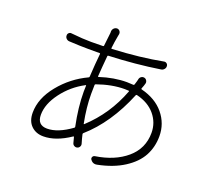

<svg xmlns="http://www.w3.org/2000/svg" viewBox="-135 -954 1270 1159"><g transform="rotate(20 500.0 -374.5)"><path d="M435.5 -172.9Q435.5 -168.9 439.5 -171.9Q563.5 -286.1 625 -449.2Q627 -453.1 622.1 -453.1Q614.3 -454.1 596.7 -454.1Q514.6 -454.1 420.9 -420.9Q417 -418.9 417 -415Q416 -395.5 416 -357.4Q416 -272.5 435.5 -172.9ZM237.3 -69.3Q305.7 -69.3 390.6 -130.9Q393.6 -132.8 393.6 -137.7Q369.1 -254.9 369.1 -355.5Q369.1 -379.9 370.1 -393.6Q370.1 -398.4 366.2 -395.5Q284.2 -352.5 229 -278.8Q173.8 -205.1 173.8 -135.7Q173.8 -69.3 237.3 -69.3ZM698.2 -512.7 690.4 -492.2Q689.5 -488.3 693.4 -487.3Q787.1 -463.9 838.9 -401.4Q890.6 -338.9 890.6 -257.8Q890.6 -188.5 859.9 -131.3Q829.1 -74.2 761.2 -30.8Q693.4 12.7 594.7 32.2Q589.8 33.2 585 33.2Q565.4 33.2 552.7 14.6Q547.9 6.8 551.8 -1.5Q555.7 -9.8 564.5 -11.7Q687.5 -30.3 763.2 -95.2Q838.9 -160.2 838.9 -260.7Q838.9 -326.2 796.9 -376.5Q754.9 -426.8 678.7 -445.3Q673.8 -446.3 671.9 -442.4Q587.9 -237.3 452.1 -118.2Q449.2 -115.2 450.2 -110.4Q456.1 -84 464.8 -55.7Q467.8 -45.9 462.9 -36.6Q458 -27.3 448.2 -24.4Q438.5 -21.5 429.2 -26.4Q419.9 -31.2 417 -41Q412.1 -57.6 407.2 -78.1Q406.2 -82 402.3 -79.1Q311.5 -17.6 231.4 -17.6Q183.6 -17.6 153.3 -47.4Q123 -77.1 123 -130.9Q123 -222.7 194.3 -310.5Q265.6 -398.4 368.2 -446.3Q372.1 -448.2 372.1 -452.1Q377 -538.1 383.8 -602.5Q383.8 -607.4 379.9 -606.4Q355.5 -606.4 307.6 -606.4Q255.9 -606.4 182.6 -610.4Q171.9 -611.3 164.1 -619.1Q156.2 -627 156.2 -637.7Q155.3 -648.4 163.1 -655.3Q170.9 -662.1 180.7 -660.2Q255.9 -652.3 307.6 -652.3Q359.4 -652.3 384.8 -653.3Q388.7 -653.3 389.6 -657.2Q398.4 -739.3 399.4 -743.2Q399.4 -749 399.4 -753.9Q400.4 -765.6 409.2 -774.4Q418 -782.2 428.7 -782.2Q429.7 -782.2 429.7 -782.2Q440.4 -781.2 446.8 -772.5Q453.1 -763.7 451.2 -752.9Q450.2 -748 449.2 -743.2Q440.4 -696.3 436.5 -659.2Q435.5 -655.3 440.4 -655.3Q621.1 -664.1 762.7 -691.4Q772.5 -693.4 780.3 -687Q788.1 -680.7 788.1 -670.9Q789.1 -660.2 781.7 -651.4Q774.4 -642.6 763.7 -640.6Q606.4 -616.2 434.6 -609.4Q429.7 -609.4 429.7 -604.5Q422.9 -532.2 418.9 -471.7Q418.9 -466.8 422.9 -468.8Q512.7 -498 594.7 -498Q610.4 -498 636.7 -496.1Q640.6 -496.1 642.6 -500Q644.5 -507.8 650.4 -525.4Q651.4 -531.2 653.3 -538.1Q655.3 -548.8 664.6 -555.2Q673.8 -561.5 684.6 -559.1Q695.3 -556.6 700.7 -546.4Q706.1 -536.1 702.1 -525.4Q700.2 -517.6 698.2 -512.7Z"/></g></svg>

Font: Gen Jyuu Gothic L Monospace Light
Style: Regular
Weight: 300
Designer: [Source Han Sans]
Ryoko NISHIZUKA  (kana & ideographs); Paul D. Hunt (Latin, Greek & Cyrillic); Wenlong ZHANG  (bopomofo
Version: Version 1.002.20150607